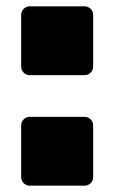

<svg xmlns="http://www.w3.org/2000/svg" viewBox="-20 -588 362 608"><path d="M74 -350Q63 -350 55 -358Q47 -366 47 -377V-541Q47 -552 55 -560Q63 -568 74 -568H248Q259 -568 267 -560Q275 -552 275 -541V-377Q275 -366 267 -358Q259 -350 248 -350ZM74 0Q63 0 55 -8Q47 -16 47 -27V-191Q47 -202 55 -210Q63 -218 74 -218H248Q259 -218 267 -210Q275 -202 275 -191V-27Q275 -16 267 -8Q259 0 248 0Z"/></svg>

Font: Rubik Light Black
Style: Regular
Weight: 900
Version: Version 2.104